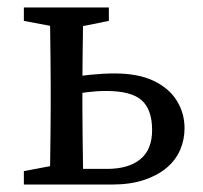

<svg xmlns="http://www.w3.org/2000/svg" viewBox="-20 -495 545 515"><path d="M159 0V-42H267Q325 -42 356.5 -68Q388 -94 388 -146Q388 -201 360 -226Q332 -251 265 -251Q240 -251 211.5 -247.5Q183 -244 158 -238V-284Q188 -291 222.5 -294.5Q257 -298 287 -298Q351 -298 392.5 -278Q434 -258 454.5 -224.5Q475 -191 475 -151Q475 -120 463 -92.5Q451 -65 426.5 -44.5Q402 -24 365.5 -12Q329 0 280 0ZM113 0Q114 -23 114.5 -60Q115 -97 115.5 -137.5Q116 -178 116 -210V-265Q116 -297 115.5 -337.5Q115 -378 114.5 -415.5Q114 -453 113 -475H204Q203 -453 202.5 -415Q202 -377 201.5 -336Q201 -295 201 -263V-210Q201 -178 201.5 -137.5Q202 -97 202.5 -60Q203 -23 204 0ZM44 -439V-475H272V-439L173 -419H150ZM44 0V-36L150 -56H158V0Z"/></svg>

Font: Source Serif 4 Variable
Style: Regular
Weight: 400
Designer: Frank Grießhammer
Foundry: Adobe
Version: Version 4.005;hotconv 1.1.0;makeotfexe 2.6.0